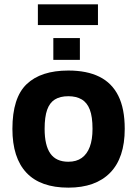

<svg xmlns="http://www.w3.org/2000/svg" viewBox="-20 -847 630 882"><path d="M294 15Q166 15 101.5 -53.5Q37 -122 37 -255Q37 -398 102.5 -460.5Q168 -523 294 -523Q379 -523 436.5 -494.5Q494 -466 523.5 -407Q553 -348 553 -255Q553 -122 486 -53.5Q419 15 294 15ZM294 -104Q331 -104 355.5 -121.5Q380 -139 392.5 -172.5Q405 -206 405 -255Q405 -311 392.5 -343.5Q380 -376 355 -390.5Q330 -405 294 -405Q256 -405 232 -390Q208 -375 196.5 -342.5Q185 -310 185 -255Q185 -179 211.5 -141.5Q238 -104 294 -104ZM225 -572V-672H347V-572ZM154 -732V-827H430V-732Z"/></svg>

Font: Maven Pro
Style: Bold
Weight: 700
Designer: Joe Prince
Foundry: Joe Prince
Version: Version 2.103